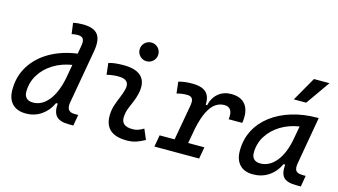

<svg xmlns="http://www.w3.org/2000/svg" viewBox="-89 -1109 2521 1433"><g transform="rotate(15 1172.0 -392.5)"><path d="M171.9 10.3Q104.5 10.3 67.6 -27.8Q30.8 -65.9 30.8 -135.3Q30.8 -240.7 82.3 -322Q133.8 -403.3 224.4 -454.6Q314.9 -505.9 432.1 -521.5L443.4 -584.5Q450.2 -622.1 439.5 -639.2Q428.7 -656.2 398.9 -656.2Q386.7 -656.2 374.8 -655Q362.8 -653.8 350.6 -650.9L339.4 -734.9Q357.9 -739.3 376.5 -741Q395 -742.7 413.6 -742.7Q498.5 -742.7 530 -701.7Q561.5 -660.6 545.4 -569.8L472.2 -155.3Q459 -80.6 524.9 -80.6H554.7L539.6 4.9H502.4Q435.1 4.9 407 -26.1Q378.9 -57.1 384.8 -123H372.1Q344.2 -62 292.5 -25.9Q240.7 10.3 171.9 10.3ZM395.5 -318.4 415.5 -430.2Q335.4 -417.5 272 -378.2Q208.5 -338.9 171.9 -279.5Q135.3 -220.2 135.3 -147.5Q135.3 -116.2 153.1 -99.4Q170.9 -82.5 203.6 -82.5Q271 -82.5 321.5 -144Q372.1 -205.6 395.5 -318.4Z M1057.6 -109.9 1091.3 -31.2Q1061.5 -14.2 1028.3 -2.2Q995.1 9.8 952.1 9.8Q772.5 9.8 782.7 -153.3Q785.2 -189.9 797.1 -224.6Q809.1 -259.3 823 -292Q836.9 -324.7 844.2 -355Q865.2 -436 770.5 -436Q724.1 -436 681.2 -424.8L670.9 -513.7Q699.7 -522 728.5 -524.7Q757.3 -527.3 786.1 -527.3Q887.2 -527.3 928.2 -481.2Q969.2 -435.1 947.3 -345.2Q939 -310.5 925.5 -280.5Q912.1 -250.5 900.9 -221.2Q889.6 -191.9 887.2 -157.7Q881.8 -83 971.2 -83Q995.6 -83 1013.9 -89.1Q1032.2 -95.2 1057.6 -109.9ZM942.9 -599.6Q913.1 -599.6 891.8 -620.8Q870.6 -642.1 870.6 -671.9Q870.6 -702.1 891.8 -723.1Q913.1 -744.1 942.9 -744.1Q973.1 -744.1 994.1 -723.1Q1015.1 -702.1 1015.1 -671.9Q1015.1 -642.1 994.1 -620.8Q973.1 -599.6 942.9 -599.6Z M1164.6 0 1180.7 -90.8H1296.4L1345.2 -364.7Q1352.1 -402.3 1341.3 -419.2Q1330.6 -436 1300.8 -436Q1259.8 -436 1221.7 -424.8L1211.4 -513.7Q1254.4 -527.3 1316.4 -527.3Q1390.1 -527.3 1423.6 -496.8Q1457 -466.3 1454.1 -399.9H1464.8Q1479 -460.9 1520 -494.1Q1561 -527.3 1618.7 -527.3Q1696.8 -527.3 1731.7 -478.3Q1766.6 -429.2 1752.4 -340.3H1647.5Q1659.7 -434.6 1589.4 -434.6Q1552.7 -434.6 1521.5 -412.8Q1490.2 -391.1 1465.1 -340.8Q1439.9 -290.5 1421.9 -204.6L1401.4 -90.8H1526.4L1510.3 0Z M1927.2 10.3Q1860.8 10.3 1824.7 -27.8Q1788.6 -65.9 1788.6 -135.3Q1788.6 -223.1 1825.9 -294.7Q1863.3 -366.2 1930.7 -417Q1998 -467.8 2088.4 -495.1Q2178.7 -522.5 2284.7 -522.5H2294.4L2230 -154.8Q2223.1 -115.7 2236.1 -98.1Q2249 -80.6 2292 -80.6H2312L2297.4 4.9H2262.7Q2190.9 4.9 2163.6 -23.9Q2136.2 -52.7 2142.6 -122.6H2129.9Q2100.1 -59.1 2047.6 -24.4Q1995.1 10.3 1927.2 10.3ZM1959 -82.5Q2029.3 -82.5 2081.5 -146Q2133.8 -209.5 2154.8 -325.7L2172.9 -425.3Q2092.8 -413.1 2029.5 -374.3Q1966.3 -335.4 1929.7 -277.1Q1893.1 -218.8 1893.1 -147.5Q1893.1 -116.2 1910.4 -99.4Q1927.7 -82.5 1959 -82.5ZM2078.6 -609.4 2184.6 -794.9H2304.7L2174.3 -609.4Z"/></g></svg>

Font: Cascadia Mono PL
Style: Italic
Weight: 400
Italic angle: -10°
Monospace: yes
Designer: Aaron Bell
Foundry: Saja Typeworks
Version: Version 2404.023; ttfautohint (v1.8.4)